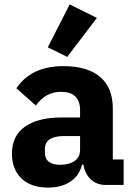

<svg xmlns="http://www.w3.org/2000/svg" viewBox="-20 -836 609 868"><path d="M418 -755 284 -579 196 -622 295 -816ZM539 0H457Q417 0 390.5 -25Q364 -50 357 -92H351Q339 -42 298.5 -15Q258 12 197 12Q120 12 77 -29.5Q34 -71 34 -141Q34 -222 93 -263.5Q152 -305 259 -305H342V-338Q342 -421 255 -421Q187 -421 142 -359L54 -437Q122 -537 266 -537Q376 -537 433 -488Q490 -439 490 -345V-115H539ZM252 -91Q292 -91 317 -108Q342 -125 342 -159V-221H270Q183 -221 183 -162V-147Q183 -91 252 -91Z"/></svg>

Font: Aneliza
Style: Bold
Weight: 700
Designer: Mike Abbink, Paul van der Laan, Pieter van Rosmalen
Foundry: Bold Monday
Version: Version 3.0